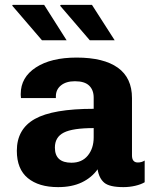

<svg xmlns="http://www.w3.org/2000/svg" viewBox="-20 -757 640 787"><path d="M218 10Q139 10 94 -27Q49 -64 49 -139Q49 -228 123 -269.5Q197 -311 364 -311V-357Q364 -388 345.5 -406Q327 -424 287 -424Q251 -424 230 -407Q209 -390 209 -362V-355H66Q65 -368 65 -367Q65 -366 65 -372Q65 -440 127 -480.5Q189 -521 294 -521Q405 -521 463 -479.5Q521 -438 521 -355V-120Q521 -91 545 -91Q561 -91 573 -99V-10Q558 -1 534.5 4.5Q511 10 486 10Q429 10 407.5 -8Q386 -26 380 -63Q356 -29 315.5 -9.5Q275 10 218 10ZM273 -90Q316 -90 340 -119.5Q364 -149 364 -194V-232Q278 -232 241.5 -213.5Q205 -195 205 -152Q205 -90 273 -90ZM348 -592 226 -734 230 -737H357L450 -592ZM152 -592 30 -734 32 -737H161L253 -592Z"/></svg>

Font: Chivo Mono
Style: Bold
Weight: 700
Monospace: yes
Designer: Hector Gatti
Foundry: Omnibus-Type
Version: Version 1.008; ttfautohint (v1.8.4.7-5d5b)